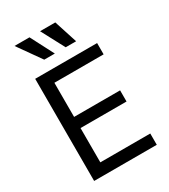

<svg xmlns="http://www.w3.org/2000/svg" viewBox="-224 -1045 1015 1151"><g transform="rotate(-30 283.5 -469.5)"><path d="M78.1 -707H506.8V-628.9H166V-392.6H484.4V-315.4H166V-78.1H511.7V0H78.1ZM69.3 -939.5H172.9L255.9 -779.3H182.6ZM246.1 -939.5H351.6L403.3 -779.3H331.1Z"/></g></svg>

Font: Pretendard
Style: Regular
Weight: 400
Designer: Base glyphs from Inter by Rasmus Andersson; Hangeul glyphs from Noto Sans CJK(Source Han Sans) by Jang Soo-young and Kan
Foundry: Kil Hyung-jin
Version: Version 1.309